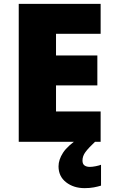

<svg xmlns="http://www.w3.org/2000/svg" viewBox="-20 -734 589 994"><path d="M501 0H77V-714H501V-559H270V-447H484V-292H270V-157H501ZM407 97Q407 115 417.5 122.5Q428 130 445 130Q458 130 475.5 126.5Q493 123 503 119V227Q487 232 466 236Q445 240 418 240Q361 240 322 209.5Q283 179 283 127Q283 93 306.5 56.5Q330 20 397 -25L472 0Q438 32 422.5 53Q407 74 407 97Z"/></svg>

Font: Noto Sans Meetei Mayek Black
Style: Regular
Weight: 900
Designer: Monotype Design Team and Neelakash Kshetrimayum
Foundry: Monotype Imaging Inc.
Version: Version 2.002; ttfautohint (v1.8.4.7-5d5b)